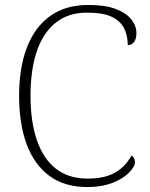

<svg xmlns="http://www.w3.org/2000/svg" viewBox="-20 -744 604 774"><path d="M332 10Q240 10 179 -35Q118 -80 87.5 -162.5Q57 -245 57 -358Q57 -472 89 -554Q121 -636 183 -680Q245 -724 335 -724Q405 -724 447.5 -707.5Q490 -691 510 -665Q530 -639 530 -610Q530 -588 520.5 -575Q511 -562 495 -562Q495 -601 480 -630.5Q465 -660 430 -676.5Q395 -693 330 -693Q255 -693 204 -652Q153 -611 128 -536Q103 -461 103 -358Q103 -256 128 -181Q153 -106 204 -65Q255 -24 334 -24Q384 -24 418 -36.5Q452 -49 474.5 -70.5Q497 -92 510 -117Q517 -113 520.5 -106Q524 -99 524 -89Q524 -79 512.5 -62.5Q501 -46 477.5 -29.5Q454 -13 418 -1.5Q382 10 332 10Z"/></svg>

Font: Noto Serif Gujarati ExtraLight
Style: Regular
Weight: 250
Version: Version 2.102